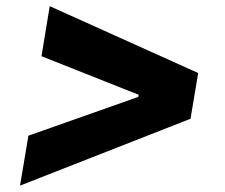

<svg xmlns="http://www.w3.org/2000/svg" viewBox="-20 -603 726 620"><path d="M595.2 -219.5 44.7 -3.6 71.7 -164.8 426.5 -290.1 427.9 -296.9 114 -421.5 140.6 -583.1 620 -367.2Z"/></svg>

Font: Inter P Extra Bold
Style: Italic
Weight: 800
Italic angle: 9.39999°
Designer: Rasmus Andersson
Foundry: rsms
Version: Version 3.018;git-588b23468